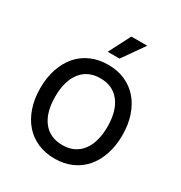

<svg xmlns="http://www.w3.org/2000/svg" viewBox="-173 -849 925 983"><g transform="rotate(30 289.5 -357.0)"><path d="M290 12Q235 12 190 -7.5Q145 -27 113.5 -63Q82 -99 64.5 -150.5Q47 -202 47 -265Q47 -328 64.5 -379.5Q82 -431 113.5 -467Q145 -503 190 -522.5Q235 -542 290 -542Q345 -542 389.5 -522.5Q434 -503 465.5 -467Q497 -431 514.5 -379.5Q532 -328 532 -265Q532 -202 514.5 -150.5Q497 -99 465.5 -63Q434 -27 389.5 -7.5Q345 12 290 12ZM290 -68Q363 -68 403.5 -120Q444 -172 444 -265Q444 -358 403.5 -410Q363 -462 290 -462Q216 -462 175.5 -410Q135 -358 135 -265Q135 -172 175.5 -120Q216 -68 290 -68ZM253 -598 319 -726H413L323 -598Z"/></g></svg>

Font: Geist
Style: Regular
Weight: 400
Designer: Basement.studio, Andrés Briganti, Mateo Zaragoza
Foundry: Basement.studio, Vercel, Andrés Briganti, Guido Ferreyra, Mateo Zaragoza
Version: Version 1.401